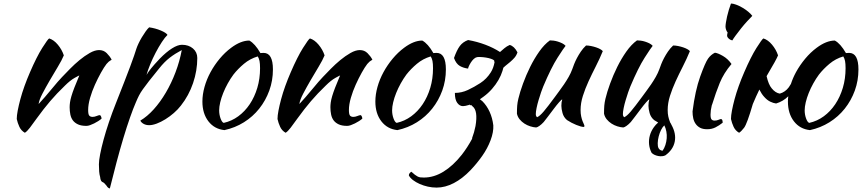

<svg xmlns="http://www.w3.org/2000/svg" viewBox="-20 -703 4889 1089"><path d="M259 -485Q285 -477 308 -449.5Q331 -422 342 -389Q331 -362 308 -324Q285 -286 262 -246.5Q239 -207 220.5 -171.5Q202 -136 199 -113Q215 -130 234.5 -152.5Q254 -175 272.5 -197.5Q291 -220 307 -238.5Q323 -257 332 -266Q351 -286 377 -312.5Q403 -339 431.5 -362.5Q460 -386 489 -402.5Q518 -419 542 -419Q568 -419 585.5 -401.5Q603 -384 613 -365Q613 -363 605.5 -359.5Q598 -356 584 -340Q570 -322 552.5 -290.5Q535 -259 518.5 -222.5Q502 -186 491 -148Q480 -110 480 -79Q480 -54 486.5 -47Q493 -40 505 -40Q516 -40 528 -45Q540 -50 547 -50Q551 -48 553.5 -41.5Q556 -35 556 -30Q548 -23 537 -16Q526 -9 514 -3Q502 3 490.5 7Q479 11 470 11Q441 11 422.5 2.5Q404 -6 393.5 -20Q383 -34 379 -53.5Q375 -73 375 -95Q375 -107 377 -122Q379 -137 385 -157.5Q391 -178 402 -206.5Q413 -235 430 -275Q428 -275 403 -261Q378 -247 349 -218Q302 -173 264.5 -129Q227 -85 188 -31Q166 0 149.5 21.5Q133 43 121 50Q100 38 90 16.5Q80 -5 75 -28Q75 -47 80.5 -76Q86 -105 95.5 -140.5Q105 -176 119 -215Q133 -254 150 -293Q188 -381 219.5 -431Q251 -481 259 -485Z M564 331Q550 327 548 301Q544 288 542.5 270Q541 252 541 229Q541 208 548 171.5Q555 135 567.5 89Q580 43 598 -10.5Q616 -64 638 -119Q665 -188 685 -238.5Q705 -289 718.5 -326Q732 -363 740.5 -387Q749 -411 754 -428Q758 -440 766 -457Q774 -474 784.5 -491.5Q795 -509 806 -524.5Q817 -540 826 -548Q861 -543 892 -530Q923 -517 930 -505Q916 -492 898 -464.5Q880 -437 863 -404.5Q846 -372 832 -338Q818 -304 811 -278Q821 -295 837 -315Q853 -335 886 -370Q923 -408 955.5 -428.5Q988 -449 1012 -449Q1050 -449 1074.5 -428Q1099 -407 1099 -374Q1099 -302 1075 -231.5Q1051 -161 1006 -104Q989 -82 966 -62Q943 -42 918 -26.5Q893 -11 869 -2Q845 7 826 7Q808 7 794.5 -0.5Q781 -8 776 -19Q815 -42 852 -83Q889 -124 920.5 -177.5Q952 -231 975.5 -293Q999 -355 1011 -419Q973 -399 942.5 -375.5Q912 -352 882 -314Q846 -270 825 -243Q804 -216 790.5 -197Q777 -178 768.5 -161.5Q760 -145 750 -121Q736 -89 717.5 -36.5Q699 16 679.5 81Q660 146 640.5 219.5Q621 293 603 366Q592 364 584 350Q576 341 572.5 337Q569 333 564 331Z M1253 35Q1196 29 1162 -15Q1128 -59 1128 -127Q1128 -167 1140 -210Q1152 -253 1174 -293.5Q1196 -334 1226 -370Q1256 -406 1291 -432Q1346 -473 1394 -473Q1426 -456 1457 -402Q1462 -402 1466 -402.5Q1470 -403 1475 -403Q1528 -403 1528 -309Q1528 -246 1507.5 -189.5Q1487 -133 1450.5 -87Q1414 -41 1363.5 -9.5Q1313 22 1253 35ZM1304 -280Q1287 -257 1272 -230Q1257 -203 1246 -175.5Q1235 -148 1229 -122.5Q1223 -97 1223 -77Q1223 -53 1231 -31Q1239 -9 1249 -6Q1294 -16 1331.5 -43.5Q1369 -71 1396.5 -112Q1424 -153 1439.5 -205Q1455 -257 1455 -316Q1455 -342 1452 -357Q1449 -372 1442 -383Q1398 -370 1363.5 -341Q1329 -312 1304 -280Z M1738 -485Q1764 -477 1787 -449.5Q1810 -422 1821 -389Q1810 -362 1787 -324Q1764 -286 1741 -246.5Q1718 -207 1699.5 -171.5Q1681 -136 1678 -113Q1694 -130 1713.5 -152.5Q1733 -175 1751.5 -197.5Q1770 -220 1786 -238.5Q1802 -257 1811 -266Q1830 -286 1856 -312.5Q1882 -339 1910.5 -362.5Q1939 -386 1968 -402.5Q1997 -419 2021 -419Q2047 -419 2064.5 -401.5Q2082 -384 2092 -365Q2092 -363 2084.5 -359.5Q2077 -356 2063 -340Q2049 -322 2031.5 -290.5Q2014 -259 1997.5 -222.5Q1981 -186 1970 -148Q1959 -110 1959 -79Q1959 -54 1965.5 -47Q1972 -40 1984 -40Q1995 -40 2007 -45Q2019 -50 2026 -50Q2030 -48 2032.5 -41.5Q2035 -35 2035 -30Q2027 -23 2016 -16Q2005 -9 1993 -3Q1981 3 1969.5 7Q1958 11 1949 11Q1920 11 1901.5 2.5Q1883 -6 1872.5 -20Q1862 -34 1858 -53.5Q1854 -73 1854 -95Q1854 -107 1856 -122Q1858 -137 1864 -157.5Q1870 -178 1881 -206.5Q1892 -235 1909 -275Q1907 -275 1882 -261Q1857 -247 1828 -218Q1781 -173 1743.5 -129Q1706 -85 1667 -31Q1645 0 1628.5 21.5Q1612 43 1600 50Q1579 38 1569 16.5Q1559 -5 1554 -28Q1554 -47 1559.5 -76Q1565 -105 1574.5 -140.5Q1584 -176 1598 -215Q1612 -254 1629 -293Q1667 -381 1698.5 -431Q1730 -481 1738 -485Z M2234 35Q2177 29 2143 -15Q2109 -59 2109 -127Q2109 -167 2121 -210Q2133 -253 2155 -293.5Q2177 -334 2207 -370Q2237 -406 2272 -432Q2327 -473 2375 -473Q2407 -456 2438 -402Q2443 -402 2447 -402.5Q2451 -403 2456 -403Q2509 -403 2509 -309Q2509 -246 2488.5 -189.5Q2468 -133 2431.5 -87Q2395 -41 2344.5 -9.5Q2294 22 2234 35ZM2285 -280Q2268 -257 2253 -230Q2238 -203 2227 -175.5Q2216 -148 2210 -122.5Q2204 -97 2204 -77Q2204 -53 2212 -31Q2220 -9 2230 -6Q2275 -16 2312.5 -43.5Q2350 -71 2377.5 -112Q2405 -153 2420.5 -205Q2436 -257 2436 -316Q2436 -342 2433 -357Q2430 -372 2423 -383Q2379 -370 2344.5 -341Q2310 -312 2285 -280Z M2785 -350Q2782 -358 2783 -360Q2778 -365 2765 -369.5Q2752 -374 2736 -376.5Q2720 -379 2706 -379.5Q2692 -380 2686 -379Q2676 -377 2667 -368.5Q2658 -360 2651 -349Q2644 -338 2639.5 -328Q2635 -318 2635 -314Q2609 -317 2588 -329Q2567 -341 2555 -374Q2571 -419 2588 -442Q2605 -465 2635 -476Q2686 -467 2732.5 -449.5Q2779 -432 2816 -408Q2829 -419 2841 -429.5Q2853 -440 2871 -448Q2897 -441 2915 -406Q2909 -388 2898 -375.5Q2887 -363 2873.5 -351.5Q2860 -340 2846 -329Q2840 -324 2835 -319Q2833 -310 2830 -301Q2822 -275 2807 -249Q2792 -223 2770.5 -198.5Q2749 -174 2723 -155L2702 -140Q2709 -134 2716 -129Q2741 -104 2757 -69Q2773 -34 2778 8Q2780 46 2762.5 92.5Q2745 139 2715 181.5Q2685 224 2649 262Q2603 310 2554 335.5Q2505 361 2456 361Q2431 361 2406.5 355.5Q2382 350 2360.5 340.5Q2339 331 2322.5 318.5Q2306 306 2299 292Q2299 280 2313 271Q2325 282 2333 288Q2341 294 2348.5 298Q2356 302 2364.5 303Q2373 304 2384 304Q2441 304 2495.5 270.5Q2550 237 2599 175Q2631 134 2659 82H2657Q2670 48 2677 12Q2692 -76 2660 -100L2653 -107Q2649 -107 2645 -106L2646 -110Q2643 -109 2641 -108Q2618 -101 2606 -101Q2587 -101 2573.5 -119.5Q2560 -138 2560 -176Q2598 -176 2633.5 -192.5Q2669 -209 2704.5 -232Q2740 -255 2764 -293Q2779 -317 2785 -350Z M3196 -22Q3177 -38 3170.5 -62Q3164 -86 3164 -103Q3164 -124 3169 -139Q3165 -139 3151 -123Q3137 -107 3120.5 -85Q3104 -63 3088 -42Q3072 -21 3064 -11Q3051 3 3039.5 11Q3028 19 3021 20Q3005 19 2987.5 13.5Q2970 8 2954.5 -2Q2939 -12 2927.5 -26Q2916 -40 2912 -58Q2912 -86 2913.5 -104Q2915 -122 2920 -143Q2929 -181 2946.5 -229Q2964 -277 2987 -323.5Q3010 -370 3038.5 -410.5Q3067 -451 3099 -474Q3108 -474 3120 -472.5Q3132 -471 3144.5 -467Q3157 -463 3168.5 -457.5Q3180 -452 3188 -443Q3179 -433 3142.5 -376Q3106 -319 3061 -212Q3056 -201 3049 -180Q3042 -159 3035 -136Q3028 -113 3023.5 -91Q3019 -69 3019 -56Q3019 -48 3021.5 -44Q3024 -40 3026 -38Q3041 -44 3064 -71Q3087 -98 3128 -154Q3138 -168 3151.5 -186Q3165 -204 3179 -224.5Q3193 -245 3205.5 -267Q3218 -289 3226 -311Q3230 -323 3236.5 -339.5Q3243 -356 3252.5 -374Q3262 -392 3274.5 -410.5Q3287 -429 3304 -445Q3317 -445 3332 -442Q3347 -439 3360.5 -434.5Q3374 -430 3384 -424.5Q3394 -419 3399 -413Q3381 -369 3359 -326Q3337 -283 3318 -241.5Q3299 -200 3286 -159Q3273 -118 3273 -79Q3273 -58 3276.5 -42.5Q3280 -27 3284 -16.5Q3288 -6 3291.5 1Q3295 8 3295 13Q3295 14 3293 16Q3292 17 3291 17Q3284 17 3273 14Q3262 11 3248.5 5.5Q3235 0 3221.5 -7Q3208 -14 3196 -22Z M3738 152Q3748 138 3754 119.5Q3760 101 3761.5 81.5Q3763 62 3759.5 43Q3756 24 3748 8Q3738 17 3729.5 34Q3721 51 3716 71Q3711 91 3710.5 109Q3710 127 3715 137Q3722 150 3738 152ZM3713 -8Q3701 -15 3690 -22Q3671 -38 3664.5 -62Q3658 -86 3658 -103Q3658 -124 3663 -139Q3659 -139 3645 -123Q3631 -107 3614.5 -85Q3598 -63 3582 -42Q3566 -21 3558 -11Q3545 3 3533.5 11Q3522 19 3515 20Q3499 19 3481.5 13.5Q3464 8 3448.5 -2Q3433 -12 3421.5 -26Q3410 -40 3406 -58Q3406 -86 3407.5 -104Q3409 -122 3414 -143Q3423 -181 3440.5 -229Q3458 -277 3481 -323.5Q3504 -370 3532.5 -410.5Q3561 -451 3593 -474Q3602 -474 3614 -472.5Q3626 -471 3638.5 -467Q3651 -463 3662.5 -457.5Q3674 -452 3682 -443Q3673 -433 3636.5 -376Q3600 -319 3555 -212Q3550 -201 3543 -180Q3536 -159 3529 -136Q3522 -113 3517.5 -91Q3513 -69 3513 -56Q3513 -48 3515.5 -44Q3518 -40 3520 -38Q3535 -44 3558 -71Q3581 -98 3622 -154Q3632 -168 3645.5 -186Q3659 -204 3673 -224.5Q3687 -245 3699.5 -267Q3712 -289 3720 -311Q3724 -323 3730.5 -339.5Q3737 -356 3746.5 -374Q3756 -392 3768.5 -410.5Q3781 -429 3798 -445Q3811 -445 3826 -442Q3841 -439 3854.5 -434.5Q3868 -430 3878 -424.5Q3888 -419 3893 -413Q3875 -369 3853 -326Q3831 -283 3812 -241.5Q3793 -200 3780 -159Q3767 -118 3767 -79Q3767 -58 3770.5 -42.5Q3774 -27 3778 -17Q3780 -11 3782 -6H3783Q3785 -1 3789 6Q3816 55 3807 100.5Q3798 146 3754 178Q3746 182 3735.5 183Q3725 184 3714 182Q3703 180 3693 175.5Q3683 171 3676 164Q3664 141 3661.5 115.5Q3659 90 3666 65Q3673 40 3689 18Q3699 4 3713 -8Z M4104 -501Q4104 -507 4107 -519Q4102 -524 4098.5 -534Q4095 -544 4095 -552Q4095 -561 4097.5 -576.5Q4100 -592 4104 -610Q4108 -628 4114 -647.5Q4120 -667 4126 -683Q4138 -683 4155.5 -676.5Q4173 -670 4191 -659.5Q4209 -649 4224 -636.5Q4239 -624 4247 -613Q4236 -602 4218 -582.5Q4200 -563 4183 -541.5Q4166 -520 4152 -501Q4138 -482 4134 -474Q4122 -476 4113 -484.5Q4104 -493 4104 -501ZM4035 -404Q4052 -402 4080.5 -385.5Q4109 -369 4129 -340Q4085 -288 4062.5 -233Q4040 -178 4020 -113Q4019 -109 4017 -105Q4010 -76 4010 -53Q4010 -32 4016 -25.5Q4022 -19 4033 -19Q4045 -19 4055.5 -23.5Q4066 -28 4071 -28Q4077 -24 4078 -18Q4079 -12 4079 -7Q4059 9 4038 19.5Q4017 30 3991 30Q3967 30 3951.5 22Q3936 14 3926 0Q3916 -14 3912 -32Q3908 -50 3908 -71Q3923 -190 3951.5 -269Q3980 -348 3996 -370.5Q4012 -393 4035 -404Z M4625 -280Q4608 -257 4593 -230Q4578 -203 4567 -175.5Q4556 -148 4550 -122.5Q4544 -97 4544 -77Q4544 -53 4552 -31Q4560 -9 4570 -6Q4615 -16 4652.5 -43.5Q4690 -71 4717.5 -112Q4745 -153 4760.5 -205Q4776 -257 4776 -316Q4776 -342 4773 -357Q4770 -372 4763 -383Q4719 -370 4684.5 -341Q4650 -312 4625 -280ZM4287 -195Q4268 -156 4250 -113Q4217 0 4200.5 21.5Q4184 43 4172 50Q4151 38 4141 16.5Q4131 -5 4126 -28Q4126 -47 4131.5 -76Q4137 -105 4146.5 -140.5Q4156 -176 4170 -215Q4184 -254 4201 -293Q4239 -381 4270.5 -431Q4302 -481 4310 -485Q4336 -477 4359 -449.5Q4382 -422 4393 -389Q4382 -362 4336 -285L4328 -271Q4339 -223 4357 -202Q4378 -176 4403 -172Q4434 -181 4454 -208Q4460 -217 4466 -227Q4477 -261 4495 -294Q4517 -334 4547 -370Q4577 -406 4612 -432Q4667 -473 4715 -473Q4747 -456 4778 -402Q4783 -402 4787 -402.5Q4791 -403 4796 -403Q4849 -403 4849 -309Q4849 -246 4828.5 -189.5Q4808 -133 4771.5 -87Q4735 -41 4684.5 -9.5Q4634 22 4574 35Q4517 29 4483 -15Q4449 -59 4449 -127Q4449 -142 4451 -157Q4422 -128 4382 -116Q4366 -118 4348.5 -126.5Q4331 -135 4315 -153Q4300 -169 4287 -195Z"/></svg>

Font: Sweet Mavka Script
Style: Regular
Weight: 500
Designer: Pablo Impallari/Anastassiya Vishnevskaya
Foundry: Pablo Impallari/ Anastassiya Vishnevskaya
Version: Version 2.0/www.impallari.com/   behance.net/sweetcherry